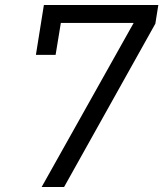

<svg xmlns="http://www.w3.org/2000/svg" viewBox="-20 -750 655 770"><path d="M147 0H237L603 -655L615 -730H156L124 -530H203L224 -658H516Z"/></svg>

Font: JetBrains Mono Light
Style: Italic
Weight: 336
Italic angle: -9°
Monospace: yes
Designer: Philipp Nurullin, Konstantin Bulenkov
Foundry: JetBrains
Version: Version 2.305